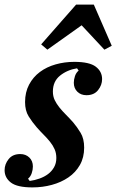

<svg xmlns="http://www.w3.org/2000/svg" viewBox="-34 -803 506 835"><path d="M107 12Q41 12 13.5 -9Q-14 -30 -14 -63Q-14 -89 3.5 -111Q21 -133 54 -133Q78 -133 93.5 -118Q109 -103 109 -79Q109 -65 104 -50Q99 -35 88 -26L95 -16Q117 -19 138 -26.5Q159 -34 175 -46Q191 -58 201 -75.5Q211 -93 211 -116Q211 -137 203.5 -154Q196 -171 183.5 -186.5Q171 -202 156 -217Q141 -232 126 -249Q106 -272 90.5 -297Q75 -322 75 -359Q75 -402 92.5 -435Q110 -468 139.5 -490Q169 -512 208 -523Q247 -534 289 -534Q355 -534 382.5 -513Q410 -492 410 -459Q410 -433 392.5 -411Q375 -389 342 -389Q318 -389 302.5 -404Q287 -419 287 -443Q287 -457 292 -472Q297 -487 308 -496L301 -506Q258 -499 227 -474Q196 -449 196 -405Q196 -384 204 -367.5Q212 -351 224.5 -335.5Q237 -320 252.5 -304.5Q268 -289 284 -271Q301 -251 316.5 -225.5Q332 -200 332 -161Q332 -118 313.5 -85.5Q295 -53 263.5 -31.5Q232 -10 191.5 1Q151 12 107 12ZM145 -610 297 -783H374L452 -604L420 -587L321 -693L172 -587Z"/></svg>

Font: IBM Plex Serif SmBld
Style: Italic
Weight: 600
Italic angle: -14°
Designer: Mike Abbink, Paul van der Laan, Pieter van Rosmalen
Foundry: Bold Monday
Version: Version 3.001